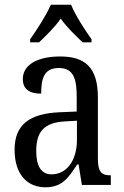

<svg xmlns="http://www.w3.org/2000/svg" viewBox="-20 -786 527 816"><path d="M108 -619V-606H146C177 -636 213 -670 238 -707C264 -670 300 -636 331 -606H369V-619C342 -657 300 -721 282 -766H196C177 -721 135 -657 108 -619ZM173 10C245 10 271 -31 308 -87H314L328 0H451V-41H448C410 -41 396 -57 396 -113V-372C396 -499 342 -546 236 -546C143 -546 77 -513 77 -450C77 -408 104 -388 155 -388C155 -452 167 -497 230 -497C295 -497 306 -447 306 -373V-312L236 -309C105 -304 42 -256 42 -150C42 -41 99 10 173 10ZM199 -45C154 -45 134 -82 134 -144C134 -223 164 -265 256 -270L307 -273V-191C307 -106 265 -45 199 -45Z"/></svg>

Font: Noto Serif Bengali Condensed
Style: Regular
Weight: 400
Width: 3
Designer: Juan Bruce, Universal Thirst, Indian Type Foundry and the Monotype Design Team.
Foundry: Monotype Imaging Inc.
Version: Version 2.003